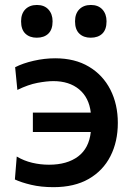

<svg xmlns="http://www.w3.org/2000/svg" viewBox="-20 -744 540 774"><path d="M195.5 10.5Q145.5 10.5 105.5 1Q65.5 -8.5 40 -20.5L47.5 -113Q77 -95.5 110 -87.8Q143 -80 177.5 -80Q250.5 -80 294.8 -113.2Q339 -146.5 346 -212H112.5V-290H346Q339 -350.5 299 -383.8Q259 -417 195 -417Q168.5 -417 131.2 -410Q94 -403 50 -381.5L41 -473Q72 -489 115.8 -499Q159.5 -509 202.5 -509Q282 -509 338.5 -475.2Q395 -441.5 425 -382.5Q455 -323.5 455 -248.5Q455 -173 425.2 -114.5Q395.5 -56 337.8 -22.8Q280 10.5 195.5 10.5ZM345.5 -592Q317 -592 299.8 -608.5Q282.5 -625 282.5 -658Q282.5 -689 299.8 -706.5Q317 -724 346.5 -724Q376 -724 392.8 -705.8Q409.5 -687.5 409.5 -658Q409.5 -625 392.5 -608.5Q375.5 -592 345.5 -592ZM128 -592Q99.5 -592 82.2 -608.5Q65 -625 65 -658Q65 -689 82.2 -706.5Q99.5 -724 129 -724Q158.5 -724 175.2 -705.8Q192 -687.5 192 -658Q192 -625 175 -608.5Q158 -592 128 -592Z"/></svg>

Font: Commissioner Medium
Style: Regular
Weight: 500
Designer: Kostas Bartsokas
Foundry: Kostas Bartsokas
Version: Version 1.000; ttfautohint (v1.8.3)